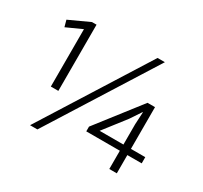

<svg xmlns="http://www.w3.org/2000/svg" viewBox="-135 -825 1078 1020"><g transform="rotate(30 404.0 -315.0)"><path d="M153 9 561 -639H606L198 9ZM164 -630H192V-224H146V-576L51 -533L40 -573ZM634 -406H680V-150H768V-112H680V0H634V-112H428V-141ZM592 -284 488 -150H634V-274L638 -350H636Z"/></g></svg>

Font: Mukta Malar ExtraLight
Style: Regular
Weight: 275
Designer: Aadarsh Rajan, Girish Dalvi, Yashodeep Gholap
Foundry: Ek Type
Version: Version 2.538;PS 1.000;hotconv 16.6.51;makeotf.lib2.5.65220;